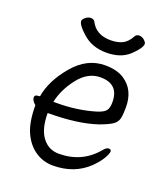

<svg xmlns="http://www.w3.org/2000/svg" viewBox="-127 -755 754 863"><g transform="rotate(20 250.0 -323.0)"><path d="M225 18Q178 18 140 -8Q102 -34 80.5 -82Q59 -130 59 -210Q40 -226 40 -241Q40 -254 59 -254L65 -255Q78 -333 142.5 -409.5Q207 -486 293 -486Q350 -486 385 -463Q445 -424 445 -340Q445 -306 440.5 -286.5Q436 -267 417.5 -254.5Q399 -242 358 -227Q267 -196 123 -196Q123 -120 153 -80.5Q183 -41 232 -41Q343 -41 412 -124Q425 -140 436 -140Q448 -140 448 -130Q448 -120 435 -97Q422 -74 395 -47Q328 18 225 18ZM130 -252H145Q245 -252 330 -278Q361 -288 370.5 -301Q380 -314 380 -341Q380 -428 292 -428Q232 -428 187.5 -371Q143 -314 130 -252ZM161 -584Q123 -618 123 -637Q123 -644 135 -654Q147 -664 160 -664Q174 -664 180 -653Q207 -600 276 -600Q309 -600 332 -611Q355 -622 372 -653Q378 -664 391 -664Q405 -664 416 -654Q427 -644 427 -637Q427 -617 387 -579Q347 -541 277 -541Q207 -541 161 -584Z"/></g></svg>

Font: LXGW WenKai Mono TC
Style: Regular
Weight: 400
Designer: LXGW / Fontworks Inc.
Foundry: LXGW / Fontworks Inc.
Version: Version 1.330